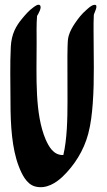

<svg xmlns="http://www.w3.org/2000/svg" viewBox="-20 -766 448 803"><path d="M119 -734.8C100.7 -721.8 85.9 -704.2 71.7 -687.1C46.5 -656.7 28.2 -623.7 25.2 -571.2C21.3 -495.3 23.8 -416.4 23.9 -338.6C23.9 -242.2 29.9 -145.1 58.3 -71C70.6 -38.8 90.2 3.5 125.9 13.6C173.9 27.1 216.9 -3.4 242.2 -27.6C290 -73.4 330.4 -135.6 349.1 -206.7C360 -248 364.7 -290.9 367.9 -333.4C375.4 -433.2 371.3 -534 371.3 -637.4C371.3 -659.5 371.1 -681.7 372.4 -703.7C372.8 -710.4 395.7 -748.8 374 -745.6C360.8 -743.7 349.3 -731.4 339.9 -723.3C322.1 -708.1 306.6 -688.2 293.6 -668.9C282.5 -652.5 272.6 -635 267.2 -615.9C263.2 -601.8 263.1 -586.2 262.6 -571.6C261.7 -545 262 -518.4 262 -491.8C262.1 -442.4 262.3 -393 262.3 -343.6C262.3 -267.2 260.4 -183.3 244.9 -117.7C203 -115.9 183.6 -154.7 171.1 -182.3C125.4 -289.6 132.9 -440.7 133.2 -586.2C133.2 -623.6 132 -663.3 135 -699.3C139 -706.3 157.6 -735.6 146.4 -744.6C138.7 -750.6 123.8 -738.2 119 -734.8Z"/></svg>

Font: Quiapo Free
Style: Regular
Weight: 400
Designer: Aaron Amar
Version: Version 001.002